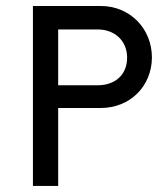

<svg xmlns="http://www.w3.org/2000/svg" viewBox="-20 -615 551 635"><path d="M313 -595.2H88.9V0H172.4V-257.8H313C411.1 -257.8 482.4 -331.1 482.4 -425.3C482.4 -519 411.1 -595.2 313 -595.2ZM303.2 -333H172.4V-517.6H303.2C358.9 -517.6 400.4 -480.5 400.4 -424.3C400.4 -366.2 358.9 -333 303.2 -333Z"/></svg>

Font: Now Medium
Style: Regular
Weight: 500
Designer: Alfredo Marco Pradil
Foundry: Alfredo Marco Pradil
Version: Version 1.200;hotconv 1.0.109;makeotfexe 2.5.65596